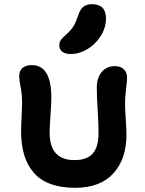

<svg xmlns="http://www.w3.org/2000/svg" viewBox="-20 -939 695 920"><path d="M318.8 -680.2Q292.5 -680.2 278.3 -691.4Q264.2 -702.6 264.2 -721.2Q264.2 -736.8 272.2 -748Q280.3 -759.3 299.8 -775.9Q321.8 -795.9 332.5 -814.2Q343.3 -832.5 354 -863.8Q364.3 -895 379.9 -907Q395.5 -918.9 420.9 -918.9Q487.8 -918.9 487.8 -850.1Q487.8 -806.6 462.9 -766.8Q438 -727.1 398.9 -703.6Q359.9 -680.2 318.8 -680.2ZM339.8 -39.1Q207 -39.1 144 -108.9Q81.1 -178.7 81.1 -308.1Q81.1 -334.5 83.5 -381.1Q85.9 -427.7 85.9 -442.9Q85.9 -487.3 78.9 -522Q71.8 -556.6 71.8 -573.2Q71.8 -599.6 87.6 -613.3Q103.5 -627 132.8 -627Q226.1 -627 226.1 -470.2Q226.1 -446.3 221.9 -387.7Q217.8 -329.1 217.8 -303.2Q217.8 -171.9 336.9 -171.9Q396.5 -171.9 424.3 -203.1Q452.1 -234.4 452.1 -299.8Q452.1 -344.2 448 -411.1Q443.8 -478 443.8 -519Q443.8 -566.4 467.5 -594.2Q491.2 -622.1 529.8 -622.1Q557.6 -622.1 573.2 -607.4Q588.9 -592.8 588.9 -564.9Q588.9 -551.3 584 -512.5Q579.1 -473.6 579.1 -441.9Q579.1 -418 582.5 -369.4Q585.9 -320.8 585.9 -293Q585.9 -176.8 522.9 -107.9Q460 -39.1 339.8 -39.1Z"/></svg>

Font: Shantell Sans Irregular
Style: Regular
Weight: 600
Designer: Stephen Nixon, Anya Danilova, Shantell Martin
Foundry: Arrow Type
Version: Version 1.006;[9816181b4]